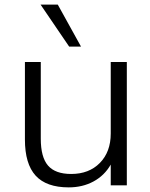

<svg xmlns="http://www.w3.org/2000/svg" viewBox="-20 -810 654 839"><path d="M534.2 -539.1V0H463.9V-90.8Q436.5 -43 388.7 -17.1Q340.8 8.8 280.3 8.8Q182.6 8.8 135.7 -42.5Q88.9 -93.8 88.9 -200.2V-539.1H158.2V-204.1Q158.2 -123 189.9 -86.4Q221.7 -49.8 291 -49.8Q369.1 -49.8 416.5 -98.1Q463.9 -146.5 463.9 -226.6V-539.1ZM157.2 -790H232.4L334 -606.4H282.2Z"/></svg>

Font: Min Sans Light
Style: Regular
Weight: 300
Designer: Jinseong-Kim, NotoSansCJK, Nunito
Foundry: Jinseong-Kim
Version: Version 1.400;Glyphs 3.1.2 (3151)